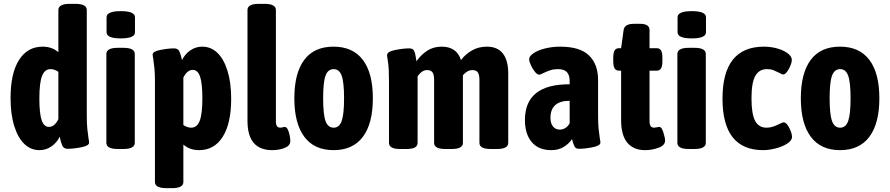

<svg xmlns="http://www.w3.org/2000/svg" viewBox="-20 -774 4634 1000"><path d="M35 -264Q35 -392 79 -461.5Q123 -531 202 -531Q251 -531 284 -502V-722Q284 -754 344 -754H372Q432 -754 432 -722V-176Q432 -130 434.5 -106Q437 -82 441 -53Q444 -40 444 -31Q444 -15 403.5 -7Q363 1 332 1Q312 1 304.5 -15.5Q297 -32 291 -62Q276 -31 248 -11.5Q220 8 185 8Q141 8 107.5 -23.5Q74 -55 54.5 -116.5Q35 -178 35 -264ZM284 -153V-400Q264 -414 243 -414Q213 -414 199 -378.5Q185 -343 185 -261Q185 -183 197 -148Q209 -113 235 -113Q264 -113 284 -153Z M534 -30V-493Q534 -525 594 -525H622Q682 -525 682 -493V-30Q682 2 622 2H594Q534 2 534 -30ZM535 -606V-684Q535 -716 609 -716Q683 -716 683 -684V-606Q683 -574 609 -574Q535 -574 535 -606Z M787 174V-347Q787 -393 784.5 -416.5Q782 -440 778 -469Q775 -483 775 -490Q775 -506 815.5 -514Q856 -522 887 -522Q907 -522 914.5 -506Q922 -490 928 -461Q943 -492 971 -511.5Q999 -531 1034 -531Q1078 -531 1111.5 -499.5Q1145 -468 1164.5 -406.5Q1184 -345 1184 -259Q1184 -131 1140 -61.5Q1096 8 1017 8Q968 8 935 -21V174Q935 206 875 206H847Q787 206 787 174ZM1034 -262Q1034 -340 1022 -375Q1010 -410 984 -410Q955 -410 935 -370V-123Q955 -109 976 -109Q1006 -109 1020 -144.5Q1034 -180 1034 -262Z M1269 -144V-722Q1269 -754 1329 -754H1357Q1417 -754 1417 -722V-142Q1417 -125 1422.5 -117Q1428 -109 1441 -109Q1445 -109 1452 -111Q1459 -113 1463 -113Q1476 -113 1484 -86.5Q1492 -60 1492 -39Q1492 -15 1462.5 -3.5Q1433 8 1398 8Q1269 8 1269 -144Z M1513 -262Q1513 -393 1564.5 -462Q1616 -531 1717 -531Q1818 -531 1870 -462Q1922 -393 1922 -262Q1922 -131 1870 -61.5Q1818 8 1717 8Q1617 8 1565 -61.5Q1513 -131 1513 -262ZM1772 -262Q1772 -346 1759.5 -380Q1747 -414 1718 -414Q1688 -414 1675.5 -380Q1663 -346 1663 -262Q1663 -178 1675.5 -143.5Q1688 -109 1718 -109Q1747 -109 1759.5 -143.5Q1772 -178 1772 -262Z M2627 -392V-30Q2627 2 2569 2H2535Q2477 2 2477 -30V-358Q2477 -384 2469 -396.5Q2461 -409 2440 -409Q2414 -409 2391 -382V-30Q2391 2 2333 2H2299Q2241 2 2241 -30V-358Q2241 -384 2233 -396.5Q2225 -409 2204 -409Q2178 -409 2155 -377V-30Q2155 -14 2141 -6Q2127 2 2098 2H2063Q2006 2 2006 -30V-349Q2006 -420 2001 -450Q1996 -480 1996 -487Q1996 -505 2038 -513.5Q2080 -522 2111 -522Q2130 -522 2136 -511Q2142 -500 2144.5 -482.5Q2147 -465 2149 -455Q2172 -488 2204.5 -509.5Q2237 -531 2280 -531Q2359 -531 2381 -461Q2403 -491 2437.5 -511Q2472 -531 2516 -531Q2571 -531 2599 -495.5Q2627 -460 2627 -392Z M2714 -149Q2714 -336 2947 -335V-351Q2947 -383 2932.5 -398.5Q2918 -414 2886 -414Q2864 -414 2847 -408.5Q2830 -403 2809 -393Q2795 -385 2788 -385Q2778 -385 2766 -400Q2754 -415 2745 -434.5Q2736 -454 2736 -465Q2736 -482 2759.5 -497.5Q2783 -513 2820.5 -522Q2858 -531 2897 -531Q3001 -531 3048 -485Q3095 -439 3095 -358V-176Q3095 -130 3097.5 -106Q3100 -82 3104 -53Q3107 -40 3107 -31Q3107 -15 3066.5 -7Q3026 1 2995 1Q2979 1 2972.5 -11Q2966 -23 2959 -50Q2946 -28 2918 -10Q2890 8 2851 8Q2785 8 2749.5 -34Q2714 -76 2714 -149ZM2947 -132V-249Q2847 -249 2847 -160Q2847 -132 2860 -115.5Q2873 -99 2896 -99Q2912 -99 2925.5 -108Q2939 -117 2947 -132Z M3215 -148V-406H3204Q3188 -406 3181 -418Q3174 -430 3174 -456V-473Q3174 -499 3181 -511Q3188 -523 3204 -523H3215L3228 -618Q3233 -650 3282 -650H3313Q3363 -650 3363 -618V-523H3400Q3416 -523 3423 -511Q3430 -499 3430 -473V-456Q3430 -430 3423 -418Q3416 -406 3400 -406H3363V-144Q3363 -126 3368.5 -117.5Q3374 -109 3387 -109Q3392 -109 3400.5 -111Q3409 -113 3414 -113Q3426 -113 3435 -84.5Q3444 -56 3444 -42Q3444 -17 3410 -4.5Q3376 8 3340 8Q3280 8 3247.5 -30.5Q3215 -69 3215 -148Z M3508 -30V-493Q3508 -525 3568 -525H3596Q3656 -525 3656 -493V-30Q3656 2 3596 2H3568Q3508 2 3508 -30ZM3509 -606V-684Q3509 -716 3583 -716Q3657 -716 3657 -684V-606Q3657 -574 3583 -574Q3509 -574 3509 -606Z M3743 -260Q3743 -531 3959 -531Q3995 -531 4028.5 -521.5Q4062 -512 4083 -496Q4104 -480 4104 -462Q4104 -444 4088.5 -415Q4073 -386 4059 -386Q4053 -386 4040 -394Q4022 -403 4008 -408.5Q3994 -414 3975 -414Q3934 -414 3914 -379Q3894 -344 3894 -262Q3894 -180 3913 -144.5Q3932 -109 3972 -109Q3990 -109 4005 -114Q4020 -119 4030 -124Q4040 -129 4043 -130Q4057 -137 4061 -137Q4076 -137 4090.5 -108.5Q4105 -80 4105 -61Q4105 -42 4080 -26Q4055 -10 4019.5 -1Q3984 8 3955 8Q3743 8 3743 -260Z M4151 -262Q4151 -393 4202.5 -462Q4254 -531 4355 -531Q4456 -531 4508 -462Q4560 -393 4560 -262Q4560 -131 4508 -61.5Q4456 8 4355 8Q4255 8 4203 -61.5Q4151 -131 4151 -262ZM4410 -262Q4410 -346 4397.5 -380Q4385 -414 4356 -414Q4326 -414 4313.5 -380Q4301 -346 4301 -262Q4301 -178 4313.5 -143.5Q4326 -109 4356 -109Q4385 -109 4397.5 -143.5Q4410 -178 4410 -262Z"/></svg>

Font: Asap Condensed
Style: Bold
Weight: 700
Designer: Pablo Cosgaya
Foundry: Omnibus-Type
Version: Version 1.010; ttfautohint (v1.8)